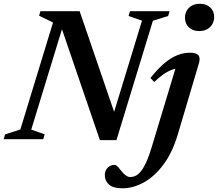

<svg xmlns="http://www.w3.org/2000/svg" viewBox="-42 -735 1152 1014"><path d="M573.5 -107 541.5 -81.5 708 -626 637 -650.5 644.5 -676H853.5L846 -650.5L765.5 -625.5L573 5H485.5L273.5 -615L296.5 -617.5L123 -50.5L194 -25.5L186.5 0H-22.5L-15 -25.5L65.5 -51L238 -616L164.5 -652L171.5 -676H378.5ZM935 -641Q935 -662.5 944.5 -679.2Q954 -696 971.8 -705.5Q989.5 -715 1013.5 -715Q1047.5 -715 1068.2 -695.8Q1089 -676.5 1089 -645Q1089 -624 1079.2 -607.2Q1069.5 -590.5 1052 -580.8Q1034.5 -571 1010 -571Q976 -571 955.5 -590.5Q935 -610 935 -641ZM897 -25Q869 69.5 822 133Q775 196.5 718.2 228Q661.5 259.5 603.5 259.5Q556 259.5 533.8 239.8Q511.5 220 511.5 190Q511.5 166.5 526.2 151Q541 135.5 564.5 135.5Q569.5 135.5 577.2 142.8Q585 150 598 167Q611 184 623 192Q635 200 645 200Q661 200 675.5 192.8Q690 185.5 703.8 167.8Q717.5 150 731.5 119Q745.5 88 759.5 41L892.5 -399L916.5 -375Q893.5 -375.5 870.5 -368Q847.5 -360.5 823.2 -344Q799 -327.5 772.5 -302L752.5 -323Q790.5 -371 825.5 -400.5Q860.5 -430 893.8 -443.2Q927 -456.5 959 -456.5Q983 -456.5 995.5 -450.8Q1008 -445 1011 -432.5Q1014 -420 1008.5 -400.5Z"/></svg>

Font: Newsreader 16pt 16pt SemiBold
Style: Italic
Weight: 600
Italic angle: -17°
Version: Version 1.003